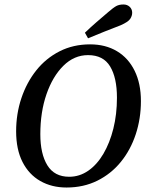

<svg xmlns="http://www.w3.org/2000/svg" viewBox="-20 -823 650 857"><path d="M277 14Q211 14 160 -15Q109 -44 80.5 -100Q52 -156 52 -237Q52 -315 75.5 -385Q99 -455 142 -509Q185 -563 246 -594Q307 -625 382 -625Q451 -625 502 -594.5Q553 -564 581 -507Q609 -450 609 -372Q609 -294 586 -224Q563 -154 519.5 -100.5Q476 -47 414.5 -16.5Q353 14 277 14ZM289 -34Q335 -34 374 -61Q413 -88 441.5 -136.5Q470 -185 486 -249Q502 -313 502 -387Q502 -476 471.5 -526.5Q441 -577 373 -577Q311 -577 263 -529.5Q215 -482 187.5 -402.5Q160 -323 160 -224Q160 -136 191.5 -85Q223 -34 289 -34ZM359 -677Q384 -701 410.5 -724Q437 -747 463 -769Q486 -789 499 -796Q512 -803 531 -803Q548 -803 559 -792.5Q570 -782 570 -766Q570 -752 561 -738.5Q552 -725 518 -710Q481 -696 445 -681.5Q409 -667 373 -652Z"/></svg>

Font: Lisu Bosa
Style: Bold Italic
Weight: 700
Italic angle: -19°
Designer: David Morse, Annie Olsen, Victor Gaultney, Frank Grießhammer (Latin)
Foundry: SIL International
Version: Version 2.000